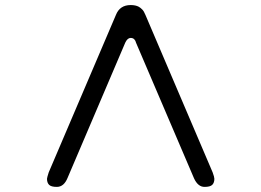

<svg xmlns="http://www.w3.org/2000/svg" viewBox="-20 -732 1040 764"><path d="M206.1 11.7Q234.4 11.7 249 -24.4L478.5 -562.5Q487.3 -581.1 500 -581.1Q508.8 -581.1 514.2 -575.7Q519.5 -570.3 521.5 -561.5L752 -22.5Q767.6 11.7 793.9 11.7Q816.4 11.7 824.7 3.4Q833 -4.9 833 -20.5Q833 -27.3 826.2 -45.9L558.6 -672.9Q552.7 -687.5 545.9 -694.3Q539.1 -701.2 532.2 -705.1Q519.5 -711.9 500 -711.9Q457 -711.9 441.4 -672.9L173.8 -45.9Q167 -24.4 167 -20.5Q167 -4.9 175.3 3.4Q183.6 11.7 206.1 11.7Z"/></svg>

Font: FakePearl
Style: ExtraLight
Weight: 300
Version: Version 1.2